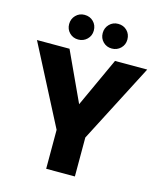

<svg xmlns="http://www.w3.org/2000/svg" viewBox="-131 -1009 933 1105"><g transform="rotate(15 335.5 -456.5)"><path d="M664 -702 421 -232V0H250V-232L7 -702H201L337 -408L472 -702ZM235 -766Q204 -766 183 -787Q162 -808 162 -839Q162 -870 183 -891.5Q204 -913 235 -913Q267 -913 288 -892Q309 -871 309 -839Q309 -808 287.5 -787Q266 -766 235 -766ZM435 -766Q404 -766 383 -787Q362 -808 362 -839Q362 -870 383 -891.5Q404 -913 435 -913Q467 -913 488 -892Q509 -871 509 -839Q509 -808 487.5 -787Q466 -766 435 -766Z"/></g></svg>

Font: MSTAGE
Style: Bold
Weight: 700
Designer: Ninad Kale (Devanagari), Jonny Pinhorn (Latin)
Foundry: Indian Type Foundry
Version: 4.004